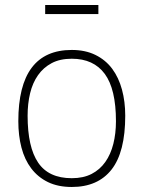

<svg xmlns="http://www.w3.org/2000/svg" viewBox="-20 -737 572 765"><path d="M266 8Q211 8 171 -11.5Q131 -31 104.5 -66Q78 -101 65.5 -149Q53 -197 53 -254Q53 -538 266 -538Q320 -538 360.5 -518Q401 -498 427 -463Q453 -428 466 -380Q479 -332 479 -276Q479 -131 424.5 -61.5Q370 8 266 8ZM266 -27Q312 -27 345 -44Q378 -61 399.5 -91.5Q421 -122 431.5 -163.5Q442 -205 442 -254Q442 -382 397.5 -442.5Q353 -503 266 -503Q219 -503 186 -485.5Q153 -468 131.5 -437.5Q110 -407 100 -365.5Q90 -324 90 -276Q90 -151 132 -89Q174 -27 266 -27ZM372 -681H160V-717H372Z"/></svg>

Font: Tanohe Sans ExtraLight
Style: Regular
Weight: 250
Designer: Village Type and Design LLC & Cristiano Sobral
Foundry: Cooper Hewitt Smithsonian Design Museum
Version: Version 1.00;May 30, 2020;FontCreator 12.0.0.2522 64-bit; tt